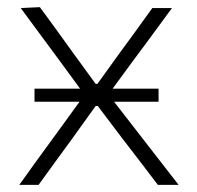

<svg xmlns="http://www.w3.org/2000/svg" viewBox="-20 -517 552 537"><path d="M34 0Q57.5 -33 75.2 -57.5Q93 -82 109 -104Q125 -125.5 143 -150.5L202.5 -232.5H76.5V-269H204L146.5 -347.5Q118.5 -385 95.5 -416.5Q72.5 -448 38 -494.5L91.5 -497Q119 -459.5 140.5 -430Q161.5 -400.5 185.5 -367.5L247.5 -282.5H252.5L314.5 -368.5Q338.5 -401 359.5 -430Q380 -459 406 -494.5H461Q437.5 -462.5 421 -440Q404 -417 389 -396.5Q374 -376 355.5 -351.5L295 -269H423.5V-232.5H299L363 -150Q390.5 -114 416.5 -81Q442.5 -47.5 479.5 0H421.5Q395 -35 373.5 -63Q352 -91 325 -126L253.5 -220.5H247.5L182.5 -130Q156.5 -94.5 135.2 -65.2Q114 -36 88 0Z"/></svg>

Font: Heraclito ExtraLight
Style: Regular
Weight: 200
Designer: Kostas Bartsokas (font) & Cristiano Sobral (main changes)
Foundry: Kostas Bartsokas (font) & Cristiano Sobral (main changes)
Version: Version 1.00;July 8, 2020;FontCreator 13.0.0.2655 64-bit